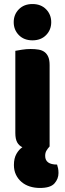

<svg xmlns="http://www.w3.org/2000/svg" viewBox="-20 -731 322 952"><path d="M48 -621Q48 -659 73.5 -685Q99 -711 141 -711Q183 -711 208.5 -685Q234 -659 234 -621Q234 -583 208.5 -557Q183 -531 141 -531Q99 -531 73.5 -557Q48 -583 48 -621ZM91 -1Q74 -9 65 -25.5Q56 -42 56 -72V-479Q67 -481 88.5 -484.5Q110 -488 132 -488Q154 -488 171.5 -485Q189 -482 201 -473Q213 -464 219.5 -448.5Q226 -433 226 -408V-5Q216 6 210 16.5Q204 27 204 42Q204 85 263 85Q266 94 268 104Q270 114 270 127Q270 156 250 178.5Q230 201 178 201Q151 201 127.5 193.5Q104 186 86.5 171Q69 156 59 135Q49 114 49 87Q49 54 61.5 32Q74 10 91 -1Z"/></svg>

Font: Baloo Thambi
Style: Regular
Weight: 400
Designer: Aadarsh Rajan and Ek Type
Foundry: Ek Type
Version: Version 1.443;PS 1.000;hotconv 16.6.51;makeotf.lib2.5.65220;